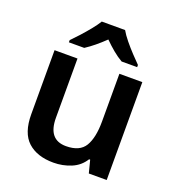

<svg xmlns="http://www.w3.org/2000/svg" viewBox="-139 -877 916 999"><g transform="rotate(20 319.0 -378.0)"><path d="M560 -542V0H461L443 -70H437Q411 -28 365 -9Q319 10 268 10Q177 10 125.5 -37Q74 -84 74 -188V-542H201V-214Q201 -93 300 -93Q376 -93 404.5 -140.5Q433 -188 433 -278V-542ZM383 -766Q396 -743 418.5 -715.5Q441 -688 465.5 -662Q490 -636 508 -618V-606H422Q396 -621 370 -642.5Q344 -664 318 -690Q291 -664 266 -643.5Q241 -623 215 -606H130V-618Q149 -637 172.5 -663Q196 -689 218 -716Q240 -743 254 -766Z"/></g></svg>

Font: Noto Sans Canadian Aboriginal SemiBold
Style: Regular
Weight: 600
Designer: Monotype Design Team, Typotheque's Kevin King
Foundry: Monotype Imaging Inc.
Version: Version 2.004; ttfautohint (v1.8.4.7-5d5b)